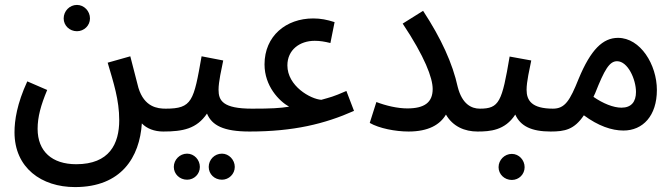

<svg xmlns="http://www.w3.org/2000/svg" viewBox="-20 -530 2733 781"><path d="M293 -403C322 -403 346 -426 346 -455C346 -485 322 -510 293 -510C263 -510 239 -485 239 -455C239 -426 263 -403 293 -403Z M39 8C39 153 149 231 285 231C474 231 548 109 557 -28C577 -7 608 5 644 5C683 5 701 -16 701 -43C701 -69 686 -88 654 -88C621 -88 567 -94 543 -173C538 -191 530 -224 510 -301L418 -275C442 -193 465 -124 465 -41C465 55 425 138 290 138C192 138 133 86 133 -6C133 -54 146 -102 172 -164L91 -199C49 -108 39 -40 39 8Z M883 201C911 201 935 178 935 149C935 120 911 95 883 95C852 95 829 120 829 149C829 178 852 201 883 201ZM741 201C770 201 793 178 793 149C793 120 770 95 741 95C711 95 687 120 687 149C687 178 711 201 741 201Z M644 5C724 5 780 -6 822 -68C842 -20 889 5 995 5C1035 5 1052 -16 1052 -43C1052 -69 1038 -88 1005 -88C886 -88 869 -121 869 -165C869 -198 881 -249 888 -284L800 -301C768 -119 762 -88 654 -88Z M995 5C1174 5 1301 -26 1420 -79L1389 -160C1332 -135 1325 -135 1287 -124C1243 -127 1149 -180 1149 -264C1149 -327 1199 -364 1260 -364C1281 -364 1300 -361 1324 -355L1341 -440C1310 -450 1284 -455 1254 -455C1144 -455 1056 -384 1056 -268C1056 -180 1115 -119 1156 -96C1118 -90 1084 -88 1005 -88Z M1637 -89C1597 -89 1550 -100 1511 -115L1484 -30C1522 -8 1588 5 1642 5C1723 5 1770 -23 1794 -64C1822 -15 1871 5 1922 5C1962 5 1979 -16 1979 -43C1979 -69 1964 -88 1932 -88C1898 -88 1860 -106 1842 -176C1821 -272 1775 -373 1701 -486L1618 -434C1708 -299 1740 -213 1740 -168C1740 -113 1706 -89 1637 -89Z M2062 202C2091 202 2114 179 2114 150C2114 121 2091 96 2062 96C2032 96 2008 121 2008 150C2008 179 2032 202 2062 202Z M1922 5C1973 5 2034 1 2076 -64C2097 -17 2142 5 2220 5C2260 5 2277 -16 2277 -43C2277 -69 2263 -88 2230 -88C2143 -88 2122 -121 2122 -165C2122 -198 2134 -249 2141 -284L2053 -300C2022 -116 2011 -88 1932 -88Z M2220 5C2278 5 2316 -3 2355 -61C2413 -18 2468 1 2516 1C2595 1 2652 -59 2652 -164C2652 -267 2585 -376 2494 -376C2432 -376 2383 -328 2334 -210C2298 -120 2278 -88 2229 -88ZM2401 -151C2439 -247 2459 -281 2490 -281C2534 -281 2567 -207 2567 -156C2567 -116 2548 -92 2508 -92C2475 -92 2433 -109 2394 -136C2396 -141 2399 -146 2401 -151Z"/></svg>

Font: Noto Sans Arabic Cond Med
Style: Regular
Weight: 500
Width: 3
Designer: Monotype Design Team, Nadine Chahine, Nizar Qandah and Khaled Hosny
Foundry: Monotype Imaging Inc.
Version: Version 2.012